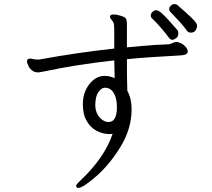

<svg xmlns="http://www.w3.org/2000/svg" viewBox="-20 -846 1040 941"><path d="M900 -593Q900 -575 857 -574Q703 -566 602 -556Q602 -453 604 -401Q625 -363 625 -311Q625 -216 571.5 -128Q518 -40 452 17.5Q386 75 364 75Q358 75 355 71Q353 67 353 66Q353 60 361 51.5Q369 43 377 36Q492 -73 532 -190Q527 -189 516 -189Q485 -189 455 -204Q425 -219 405.5 -252Q386 -285 386 -336Q386 -374 400.5 -405Q415 -436 438.5 -454.5Q462 -473 487 -474H493Q518 -474 542 -463L540 -550Q351 -529 202 -497Q178 -492 169 -491Q148 -491 135.5 -502Q123 -513 117.5 -526.5Q112 -540 112 -545Q112 -555 121 -558Q123 -559 127 -559Q131 -559 135.5 -558Q140 -557 144 -556Q158 -554 168 -554Q174 -554 177 -555Q356 -588 540 -608V-681Q540 -716 538.5 -726.5Q537 -737 528 -747Q526 -751 522.5 -755Q519 -759 519 -763L520 -768Q522 -775 537 -775Q552 -775 567 -770Q590 -764 596 -756.5Q602 -749 602 -726V-614Q675 -621 744 -626L807 -629Q813 -629 824 -634.5Q835 -640 843 -640H849Q870 -636 885 -621.5Q900 -607 900 -593ZM512 -248Q553 -248 553 -321Q553 -364 537.5 -390Q522 -416 495 -416H491Q477 -415 462 -394Q447 -373 447 -330V-327Q448 -294 468 -271Q488 -248 512 -248ZM746 -796Q763 -796 805.5 -748Q848 -700 850 -698Q854 -694 854 -683Q854 -666 844 -660Q833 -651 824 -651Q815 -651 808 -661Q794 -681 766 -713Q738 -745 725 -756Q719 -761 719 -770Q719 -780 727.5 -788Q736 -796 746 -796ZM835 -826Q844 -826 851 -820Q896 -781 916.5 -761Q937 -741 941.5 -733Q946 -725 946 -719Q946 -710 939 -698Q932 -686 915 -686Q902 -686 894 -698Q887 -710 858 -742Q829 -774 813 -790Q809 -794 809 -801Q809 -810 817 -818Q825 -826 835 -826Z"/></svg>

Font: Iansui 0.93
Style: Regular
Weight: 400
Designer: But Ko / Fontworks Inc.
Foundry: zi-hi.com / Fontworks Inc.
Version: Version 0.931